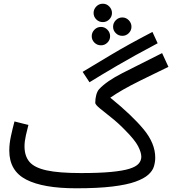

<svg xmlns="http://www.w3.org/2000/svg" viewBox="-20 -993 927 1034"><path d="M390 21 416 -61Q514 -61 577.5 -67Q641 -73 676.5 -84Q712 -95 726.5 -111.5Q741 -128 741 -149Q741 -172 723.5 -206Q706 -240 652 -294Q615 -332 578 -361Q541 -390 517 -410Q493 -430 493 -439Q493 -462 498.5 -482Q504 -502 514 -513Q554 -556 639.5 -599.5Q725 -643 853 -707L887 -633Q796 -589 738.5 -560.5Q681 -532 643.5 -510.5Q606 -489 574 -467Q691 -372 753.5 -296.5Q816 -221 816 -144Q816 -121 809 -97Q802 -73 778.5 -52Q755 -31 709 -14.5Q663 2 585 11.5Q507 21 390 21ZM390 21Q212 21 121 -26Q30 -73 30 -182Q30 -219 39 -260.5Q48 -302 58 -339L133 -320Q127 -298 119.5 -264.5Q112 -231 112 -205Q112 -153 138.5 -121.5Q165 -90 231 -75.5Q297 -61 416 -61L436 -11ZM462 -550 425 -606Q483 -641 577.5 -697.5Q672 -754 801 -821L829 -760Q699 -691 611 -639.5Q523 -588 462 -550ZM534 -874Q513 -874 498.5 -888.5Q484 -903 484 -923Q484 -943 498.5 -958Q513 -973 534 -973Q554 -973 568.5 -958Q583 -943 583 -923Q583 -903 568.5 -888.5Q554 -874 534 -874ZM639 -800Q618 -800 603.5 -814.5Q589 -829 589 -849Q589 -869 603.5 -884Q618 -899 639 -899Q659 -899 673.5 -884Q688 -869 688 -849Q688 -829 673.5 -814.5Q659 -800 639 -800ZM524 -749Q503 -749 488.5 -763.5Q474 -778 474 -798Q474 -818 488.5 -833Q503 -848 524 -848Q544 -848 558.5 -833Q573 -818 573 -798Q573 -778 558.5 -763.5Q544 -749 524 -749Z"/></svg>

Font: Noto IKEA Arabic
Style: Regular
Weight: 400
Designer: Monotype Design Team
Foundry: Monotype Imaging Inc.
Version: Version 1.200